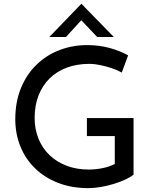

<svg xmlns="http://www.w3.org/2000/svg" viewBox="-20 -964 791 992"><path d="M670 -62Q655 -49 628 -36.5Q601 -24 568.5 -14Q536 -4 501.5 2Q467 8 437 8Q350 8 280.5 -19Q211 -46 161.5 -94Q112 -142 85.5 -207Q59 -272 59 -348Q59 -438 88.5 -509.5Q118 -581 169.5 -630.5Q221 -680 288 -705.5Q355 -731 430 -731Q493 -731 547 -716Q601 -701 642 -678L609 -589Q589 -601 559.5 -611Q530 -621 499 -627.5Q468 -634 441 -634Q377 -634 325 -614.5Q273 -595 236 -558.5Q199 -522 179 -470.5Q159 -419 159 -355Q159 -296 179 -247Q199 -198 236 -162.5Q273 -127 324.5 -107.5Q376 -88 438 -88Q475 -88 511 -95.5Q547 -103 573 -117V-261H429V-354H670ZM482 -773 389 -871 416 -877 321 -773H235L400 -944H401L568 -773Z"/></svg>

Font: Josefin Sans Thin
Style: Regular
Weight: 400
Version: Version 2.000